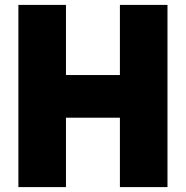

<svg xmlns="http://www.w3.org/2000/svg" viewBox="-20 -763 758 783"><path d="M55 -743H249V-457H469V-743H663V0H469V-283H249V0H55Z"/></svg>

Font: Exo Black
Style: Regular
Weight: 900
Designer: Natanael Gama
Foundry: Natanael Gama
Version: Version 1.500; ttfautohint (v1.6)